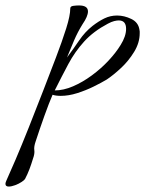

<svg xmlns="http://www.w3.org/2000/svg" viewBox="-160 -343 549 705"><path d="M-128 342Q-140 342 -140 332Q-140 328 -137 321Q-125 295 -103 243.5Q-81 192 -54.5 125.5Q-28 59 -1 -11Q23 -73 45.5 -132Q68 -191 83 -238.5Q98 -286 98 -312Q98 -320 109 -321.5Q120 -323 130 -323Q163 -323 163 -301Q163 -283 143 -254Q125 -225 112 -194.5Q99 -164 86 -132Q110 -164 131 -195Q152 -226 180 -248Q202 -265 223.5 -275.5Q245 -286 270 -286Q296 -286 322 -273.5Q348 -261 352 -234Q353 -231 353 -227.5Q353 -224 353 -221Q353 -186 332.5 -152.5Q312 -119 284 -93Q256 -67 232 -51Q212 -39 183.5 -25Q155 -11 123.5 -1Q92 9 63 9Q45 9 33 5Q20 35 3 82.5Q-14 130 -29 176Q-36 196 -34 208.5Q-32 221 -39 240Q-45 260 -52 278.5Q-59 297 -68 314Q-70 318 -80.5 325Q-91 332 -104.5 337Q-118 342 -128 342ZM41 -11Q73 -11 108 -26Q143 -41 177 -66Q211 -91 238.5 -120.5Q266 -150 283 -178Q303 -210 303 -237Q303 -268 276 -268Q269 -268 259 -265.5Q249 -263 236 -256Q183 -228 149 -190.5Q115 -153 91 -108Q67 -63 41 -11Z"/></svg>

Font: Allura
Style: Regular
Weight: 400
Designer: Robert E. Leuschke
Foundry: Robert E. Leuschke
Version: Version 1.110